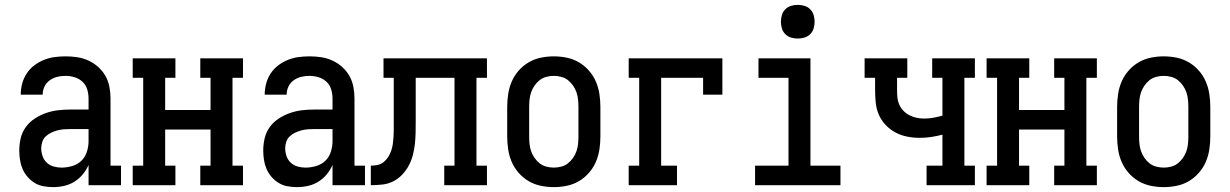

<svg xmlns="http://www.w3.org/2000/svg" viewBox="-20 -759 5040 787"><path d="M197 8Q178 8 158.5 4.5Q139 1 122.5 -9Q106 -19 93 -34Q80 -49 72.5 -66.5Q65 -84 62 -103.5Q59 -123 59 -142Q59 -168 65 -193Q71 -218 86 -238.5Q101 -259 122.5 -273Q144 -287 168 -295.5Q192 -304 217.5 -307Q243 -310 268 -310H343V-355Q343 -374 337.5 -392.5Q332 -411 318 -424Q304 -437 285.5 -442.5Q267 -448 249 -448Q231 -448 214.5 -444Q198 -440 184 -430Q170 -420 162.5 -404.5Q155 -389 155 -371H65V-372Q65 -394 71 -416.5Q77 -439 89.5 -458Q102 -477 120.5 -491Q139 -505 160 -513.5Q181 -522 203.5 -525Q226 -528 249 -528Q273 -528 296.5 -524.5Q320 -521 342 -511Q364 -501 382 -485Q400 -469 412 -448Q424 -427 428.5 -403Q433 -379 433 -355V-80H476V0H343V-83Q334 -62 319 -44Q304 -26 284.5 -14Q265 -2 242.5 3Q220 8 197 8ZM232 -72Q254 -72 276 -78.5Q298 -85 313.5 -100Q329 -115 336 -136.5Q343 -158 343 -180V-230H268Q255 -230 241.5 -229Q228 -228 215 -224.5Q202 -221 189.5 -215Q177 -209 167.5 -200Q158 -191 153.5 -178Q149 -165 149 -151Q149 -135 154.5 -119Q160 -103 172 -92Q184 -81 200 -76.5Q216 -72 232 -72Z M524 0V-80H567V-440H524V-520H699V-440H657V-308H843V-440H801V-520H976V-440H933V-80H976V0H801V-80H843V-228H657V-80H699V0Z M1197 8Q1178 8 1158.5 4.5Q1139 1 1122.5 -9Q1106 -19 1093 -34Q1080 -49 1072.5 -66.5Q1065 -84 1062 -103.5Q1059 -123 1059 -142Q1059 -168 1065 -193Q1071 -218 1086 -238.5Q1101 -259 1122.5 -273Q1144 -287 1168 -295.5Q1192 -304 1217.5 -307Q1243 -310 1268 -310H1343V-355Q1343 -374 1337.5 -392.5Q1332 -411 1318 -424Q1304 -437 1285.5 -442.5Q1267 -448 1249 -448Q1231 -448 1214.5 -444Q1198 -440 1184 -430Q1170 -420 1162.5 -404.5Q1155 -389 1155 -371H1065V-372Q1065 -394 1071 -416.5Q1077 -439 1089.5 -458Q1102 -477 1120.5 -491Q1139 -505 1160 -513.5Q1181 -522 1203.5 -525Q1226 -528 1249 -528Q1273 -528 1296.5 -524.5Q1320 -521 1342 -511Q1364 -501 1382 -485Q1400 -469 1412 -448Q1424 -427 1428.5 -403Q1433 -379 1433 -355V-80H1476V0H1343V-83Q1334 -62 1319 -44Q1304 -26 1284.5 -14Q1265 -2 1242.5 3Q1220 8 1197 8ZM1232 -72Q1254 -72 1276 -78.5Q1298 -85 1313.5 -100Q1329 -115 1336 -136.5Q1343 -158 1343 -180V-230H1268Q1255 -230 1241.5 -229Q1228 -228 1215 -224.5Q1202 -221 1189.5 -215Q1177 -209 1167.5 -200Q1158 -191 1153.5 -178Q1149 -165 1149 -151Q1149 -135 1154.5 -119Q1160 -103 1172 -92Q1184 -81 1200 -76.5Q1216 -72 1232 -72Z M1500 0V-80Q1514 -80 1528 -83Q1542 -86 1553 -95Q1564 -104 1571.5 -116Q1579 -128 1583.5 -141Q1588 -154 1590 -168Q1592 -182 1593 -196.5Q1594 -211 1594 -225Q1594 -239 1594 -253V-440H1552V-520H1976V-440H1933V-80H1976V0H1801V-80H1843V-440H1684V-261Q1684 -237 1683.5 -214Q1683 -191 1680.5 -168Q1678 -145 1672 -122.5Q1666 -100 1655 -79.5Q1644 -59 1627.5 -42Q1611 -25 1590.5 -15Q1570 -5 1546.5 -2.5Q1523 0 1500 0Z M2250 8Q2223 8 2196.5 2.5Q2170 -3 2147 -16.5Q2124 -30 2106 -50.5Q2088 -71 2077.5 -95.5Q2067 -120 2063 -146.5Q2059 -173 2059 -200V-320Q2059 -347 2063 -373.5Q2067 -400 2077.5 -424.5Q2088 -449 2106 -469.5Q2124 -490 2147 -503.5Q2170 -517 2196.5 -522.5Q2223 -528 2250 -528Q2277 -528 2303.5 -522.5Q2330 -517 2353 -503.5Q2376 -490 2394 -469.5Q2412 -449 2422.5 -424.5Q2433 -400 2437 -373.5Q2441 -347 2441 -320V-200Q2441 -173 2437 -146.5Q2433 -120 2422.5 -95.5Q2412 -71 2394 -50.5Q2376 -30 2353 -16.5Q2330 -3 2303.5 2.5Q2277 8 2250 8ZM2250 -72Q2265 -72 2280.5 -76Q2296 -80 2308 -89.5Q2320 -99 2329 -112Q2338 -125 2343 -139.5Q2348 -154 2349.5 -169.5Q2351 -185 2351 -200V-320Q2351 -335 2349.5 -350.5Q2348 -366 2343 -380.5Q2338 -395 2329 -408Q2320 -421 2308 -430.5Q2296 -440 2280.5 -444Q2265 -448 2250 -448Q2235 -448 2219.5 -444Q2204 -440 2192 -430.5Q2180 -421 2171 -408Q2162 -395 2157 -380.5Q2152 -366 2150.5 -350.5Q2149 -335 2149 -320V-200Q2149 -185 2150.5 -169.5Q2152 -154 2157 -139.5Q2162 -125 2171 -112Q2180 -99 2192 -89.5Q2204 -80 2219.5 -76Q2235 -72 2250 -72Z M2557 0V-80H2600V-440H2557V-520H2941V-371H2862V-440H2690V-80H2755V0Z M3075 0V-80H3212V-440H3089V-520H3302V-80H3425V0ZM3250 -601Q3236 -601 3222.5 -605Q3209 -609 3199 -619Q3189 -629 3185 -642.5Q3181 -656 3181 -670Q3181 -684 3185 -697.5Q3189 -711 3199 -721Q3209 -731 3222.5 -735Q3236 -739 3250 -739Q3264 -739 3277.5 -735Q3291 -731 3301 -721Q3311 -711 3315 -697.5Q3319 -684 3319 -670Q3319 -656 3315 -642.5Q3311 -629 3301 -619Q3291 -609 3277.5 -605Q3264 -601 3250 -601Z M3778 0V-80H3843V-207Q3820 -201 3797 -197.5Q3774 -194 3750 -194Q3724 -194 3698.5 -199Q3673 -204 3650.5 -216Q3628 -228 3610 -247Q3592 -266 3582 -289.5Q3572 -313 3569.5 -339Q3567 -365 3567 -390V-440H3524V-520H3699V-440H3657V-390Q3657 -375 3658.5 -359.5Q3660 -344 3666.5 -329.5Q3673 -315 3684 -304Q3695 -293 3709 -286Q3723 -279 3738 -276Q3753 -273 3769 -273Q3788 -273 3806.5 -276.5Q3825 -280 3843 -285V-440H3801V-520H3976V-440H3933V-80H3976V0Z M4024 0V-80H4067V-440H4024V-520H4199V-440H4157V-308H4343V-440H4301V-520H4476V-440H4433V-80H4476V0H4301V-80H4343V-228H4157V-80H4199V0Z M4750 8Q4723 8 4696.5 2.5Q4670 -3 4647 -16.5Q4624 -30 4606 -50.5Q4588 -71 4577.5 -95.5Q4567 -120 4563 -146.5Q4559 -173 4559 -200V-320Q4559 -347 4563 -373.5Q4567 -400 4577.5 -424.5Q4588 -449 4606 -469.5Q4624 -490 4647 -503.5Q4670 -517 4696.5 -522.5Q4723 -528 4750 -528Q4777 -528 4803.5 -522.5Q4830 -517 4853 -503.5Q4876 -490 4894 -469.5Q4912 -449 4922.5 -424.5Q4933 -400 4937 -373.5Q4941 -347 4941 -320V-200Q4941 -173 4937 -146.5Q4933 -120 4922.5 -95.5Q4912 -71 4894 -50.5Q4876 -30 4853 -16.5Q4830 -3 4803.5 2.5Q4777 8 4750 8ZM4750 -72Q4765 -72 4780.5 -76Q4796 -80 4808 -89.5Q4820 -99 4829 -112Q4838 -125 4843 -139.5Q4848 -154 4849.5 -169.5Q4851 -185 4851 -200V-320Q4851 -335 4849.5 -350.5Q4848 -366 4843 -380.5Q4838 -395 4829 -408Q4820 -421 4808 -430.5Q4796 -440 4780.5 -444Q4765 -448 4750 -448Q4735 -448 4719.5 -444Q4704 -440 4692 -430.5Q4680 -421 4671 -408Q4662 -395 4657 -380.5Q4652 -366 4650.5 -350.5Q4649 -335 4649 -320V-200Q4649 -185 4650.5 -169.5Q4652 -154 4657 -139.5Q4662 -125 4671 -112Q4680 -99 4692 -89.5Q4704 -80 4719.5 -76Q4735 -72 4750 -72Z"/></svg>

Font: Iosevka Curly Slab Medium
Style: Regular
Weight: 500
Monospace: yes
Designer: Belleve Invis
Foundry: Belleve Invis
Version: Version 22.1.2; ttfautohint (v1.8.4)